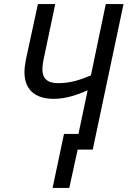

<svg xmlns="http://www.w3.org/2000/svg" viewBox="-20 -734 626 942"><path d="M238 188H320L361 0H435L586 -714H499L426 -364C371 -341 324 -326 265 -326C212 -326 188 -349 188 -395C188 -409 190 -425 194 -443L251 -714H166L107 -441C103 -419 100 -398 100 -380C100 -296 150 -249 244 -249C306 -249 365 -271 410 -291L365 -77H294Z"/></svg>

Font: Noto Sans SemiCondensed
Style: Italic
Weight: 400
Width: 4
Italic angle: -12°
Designer: Monotype Design Team
Foundry: Monotype Imaging Inc.
Version: Version 2.013